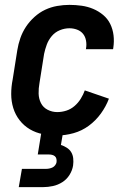

<svg xmlns="http://www.w3.org/2000/svg" viewBox="-20 -548 540 788"><path d="M215 8Q185 8 156 2.5Q127 -3 102.5 -17.5Q78 -32 60.5 -54.5Q43 -77 34.5 -104.5Q26 -132 26 -162Q26 -192 32 -222L51 -342Q55 -367 63.5 -391.5Q72 -416 86.5 -438Q101 -460 121.5 -478.5Q142 -497 165.5 -508Q189 -519 214.5 -523.5Q240 -528 265 -528Q290 -528 315 -524.5Q340 -521 362.5 -511.5Q385 -502 403.5 -486.5Q422 -471 432.5 -449.5Q443 -428 446 -403Q449 -378 445 -352Q445 -350 444.5 -348.5Q444 -347 444 -346H332Q333 -347 333 -347.5Q333 -348 333 -349Q336 -365 333 -381.5Q330 -398 320.5 -409.5Q311 -421 296 -426.5Q281 -432 265 -432Q245 -432 225.5 -424Q206 -416 192.5 -400Q179 -384 172 -365Q165 -346 161 -327L142 -207Q138 -185 138.5 -164Q139 -143 148 -125Q157 -107 175.5 -97.5Q194 -88 215 -88Q234 -88 252.5 -94Q271 -100 286 -113Q301 -126 311.5 -143Q322 -160 328 -177L427 -143Q415 -111 394 -82Q373 -53 344.5 -32Q316 -11 282 -1.5Q248 8 215 8ZM57 220 70 145H170Q176 145 183 143.5Q190 142 196 139Q202 136 206.5 130Q211 124 212 118Q213 111 211.5 104Q210 97 205 93Q200 89 193.5 87.5Q187 86 180 86H135L149 0H238L230 47Q243 51 254.5 58.5Q266 66 272.5 77Q279 88 280.5 102Q282 116 280 131Q277 151 265.5 169.5Q254 188 236 199.5Q218 211 197.5 215.5Q177 220 157 220Z"/></svg>

Font: Iosevka SS04
Style: Bold Italic
Weight: 700
Italic angle: -9°
Monospace: yes
Designer: Belleve Invis
Foundry: Belleve Invis
Version: Version 19.0.0; ttfautohint (v1.8.4)